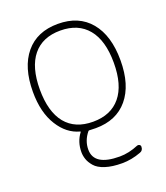

<svg xmlns="http://www.w3.org/2000/svg" viewBox="-138 -654 819 946"><g transform="rotate(-20 271.5 -181.0)"><path d="M131.8 -105.5Q181.6 -44.9 275.4 -44.9Q369.1 -44.9 419.4 -106Q469.7 -167 469.7 -283.7Q469.7 -400.4 419.4 -461.4Q369.1 -522.5 275.4 -522.5Q181.6 -522.5 131.8 -461.4Q82 -400.4 82 -283.7Q82 -167 131.8 -105.5ZM339.8 196.3Q288.1 196.3 252 184.6Q215.8 172.9 198.7 152.8Q181.6 132.8 175.3 113.8Q168.9 94.7 168.9 76.2Q168.9 22.5 199.2 -17.6Q202.1 -20.5 198.2 -21.5Q131.8 -39.1 89.8 -106.4Q45.9 -175.8 45.9 -284.2Q45.9 -413.1 106 -485.4Q166 -557.6 275.4 -557.6Q384.8 -557.6 444.8 -485.4Q504.9 -413.1 504.9 -283.7Q504.9 -154.3 444.8 -82.5Q384.8 -10.7 276.4 -10.7Q256.8 -10.7 244.1 -11.7Q240.2 -12.7 237.3 -9.8Q205.1 29.3 205.1 76.2Q205.1 161.1 339.8 161.1Q387.7 161.1 438.5 139.6Q444.3 137.7 450.2 141.1Q456.1 144.5 456.1 151.4Q456.1 171.9 438.5 177.7Q388.7 196.3 339.8 196.3Z"/></g></svg>

Font: Gen Jyuu Gothic ExtraLight
Style: Regular
Weight: 100
Designer: [Source Han Sans]
Ryoko NISHIZUKA  (kana & ideographs); Paul D. Hunt (Latin, Greek & Cyrillic); Wenlong ZHANG  (bopomofo
Version: Version 1.002.20150607